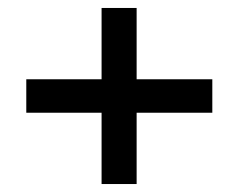

<svg xmlns="http://www.w3.org/2000/svg" viewBox="-20 -531 599 482"><path d="M235 -69V-511H323V-69ZM46 -248V-332H513V-248Z"/></svg>

Font: DM Sans 16pt Medium
Style: Regular
Weight: 500
Version: Version 4.004;gftools[0.9.30]